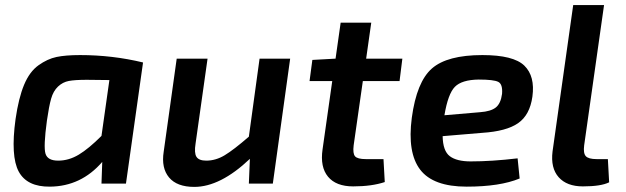

<svg xmlns="http://www.w3.org/2000/svg" viewBox="-20 -720 2454 753"><path d="M474 0H378L381 -85Q298 11 176 12Q86 13 53.5 -47Q21 -107 41 -253Q53 -336 74.5 -387.5Q96 -439 131 -464Q166 -489 201.5 -496.5Q237 -504 294 -504Q421 -504 541 -475ZM409 -406 320 -407Q274 -407 250 -402.5Q226 -398 207.5 -380.5Q189 -363 180.5 -333Q172 -303 164 -247Q150 -144 158.5 -117Q167 -90 208 -90Q250 -90 289 -113.5Q328 -137 378 -187Z M1118 -490 1050 0H956L960 -97Q844 13 742 13Q674 13 643 -24Q612 -61 622 -125L673 -490H794L747 -157Q741 -120 750.5 -105Q760 -90 789 -90Q826 -90 861 -111Q896 -132 956 -184L998 -490Z M1403 -402 1367 -150Q1363 -118 1372.5 -107Q1382 -96 1415 -96H1484L1489 -6Q1438 11 1365 11Q1298 11 1266.5 -27Q1235 -65 1245 -134L1283 -402H1194L1205 -485L1296 -490L1316 -631H1436L1416 -490H1558L1547 -402Z M2010 -99 2018 -20Q1941 12 1810 12Q1679 12 1628 -54.5Q1577 -121 1595 -258Q1614 -399 1674 -451.5Q1734 -504 1872 -504Q1994 -504 2036.5 -462.5Q2079 -421 2068 -341Q2058 -269 2012 -237Q1966 -205 1871 -199L1716 -186Q1717 -128 1744 -107.5Q1771 -87 1826 -87Q1909 -87 2010 -99ZM1723 -268 1863 -280Q1905 -283 1924.5 -298.5Q1944 -314 1949 -352Q1952 -390 1934 -399Q1916 -408 1857 -408Q1791 -407 1764 -379.5Q1737 -352 1723 -268Z M2349 -700 2271 -150Q2267 -119 2277.5 -107.5Q2288 -96 2320 -96H2364L2369 -5Q2337 11 2266 11Q2203 11 2171 -25Q2139 -61 2147 -126L2228 -700Z"/></svg>

Font: Exo 2.0 Semi Bold
Style: Italic
Weight: 600
Italic angle: -8°
Designer: Natanael Gama
Version: Version 1.001;PS 001.001;hotconv 1.0.70;makeotf.lib2.5.58329